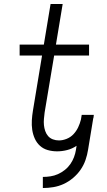

<svg xmlns="http://www.w3.org/2000/svg" viewBox="-20 -755 540 968"><path d="M196 193V137Q215 137 234.5 134Q254 131 272 123Q290 115 306.5 102Q323 89 334.5 72.5Q346 56 353 37.5Q360 19 363 0L366 -20Q344 -5 318.5 1.5Q293 8 268 8Q243 8 220.5 1.5Q198 -5 181.5 -20Q165 -35 155.5 -56Q146 -77 142.5 -100.5Q139 -124 140.5 -148.5Q142 -173 146 -197L192 -475H79V-530H201L235 -735H296L262 -530H429V-475H253L205 -188Q203 -172 201.5 -156Q200 -140 201.5 -124.5Q203 -109 208 -94.5Q213 -80 222.5 -69Q232 -58 246.5 -52.5Q261 -47 277 -47Q296 -47 316 -55Q336 -63 350.5 -78.5Q365 -94 374 -113Q383 -132 388 -152L392 -176H453Q453 -174 452.5 -171.5Q452 -169 452 -167Q452 -165 451.5 -162.5Q451 -160 450 -158L424 0Q420 26 411 52Q402 78 386 101Q370 124 348 142.5Q326 161 301 172.5Q276 184 249 188.5Q222 193 196 193Z"/></svg>

Font: Iosevka Curly Light Oblique
Style: Regular
Weight: 300
Italic angle: -9°
Monospace: yes
Designer: Belleve Invis
Foundry: Belleve Invis
Version: Version 11.1.0; ttfautohint (v1.8.3)